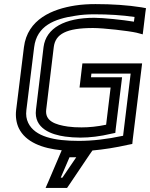

<svg xmlns="http://www.w3.org/2000/svg" viewBox="-20 -704 734 939"><path d="M635 -598C580 -607 485 -617 441 -617C297 -617 205 -567 193 -474L156 -168C144 -75 233 -45 299 -36C322 -33 347 -31 373 -31C419 -31 470 -37 524 -50L544 -54L546 -74L574 -301L577 -326H552H425L427 -344H619L582 -40C502 -23 431 -15 365 -15C246 -15 151 -35 118 -103C109 -122 106 -141 109 -166L147 -473C160 -578 246 -612 349 -627C378 -632 408 -634 441 -634C512 -634 577 -630 638 -621L635 -598ZM282 31 281 33 217 183 203 215H237H294H308L317 202L418 52L432 32C487 27 545 18 607 4L627 0L629 -20L672 -369L675 -394H650H408H383L380 -369L372 -301L369 -276H394H521L499 -94C456 -85 416 -81 379 -81C354 -81 333 -82 312 -85C250 -94 199 -112 206 -168L243 -474C251 -538 305 -567 435 -567C486 -567 608 -553 648 -544L678 -536L682 -568L691 -643L694 -664L673 -668C604 -679 528 -684 447 -684C413 -684 379 -682 347 -677C238 -660 114 -611 97 -473L59 -166C55 -134 60 -102 72 -77C105 -9 187 22 282 31ZM353 65 285 165H277L320 65H353Z"/></svg>

Font: Gamestation Text Outline
Style: Italic
Weight: 400
Designer: Jonas Hecksher
Foundry: Jonas Hecksher, Playtypeª, e-types AS
Version: Version 1.003